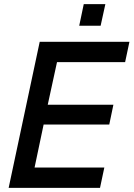

<svg xmlns="http://www.w3.org/2000/svg" viewBox="-20 -913 649 933"><path d="M22 0 173 -710H609L588 -611H257L212 -404H531L511 -308H192L148 -99H487L466 0ZM365 -788 387 -893H492L469 -788Z"/></svg>

Font: Geist Mono Medium
Style: Italic
Weight: 500
Italic angle: -12°
Monospace: yes
Designer: Basement.studio, Andrés Briganti, Mateo Zaragoza
Foundry: Basement.studio, Vercel, Andrés Briganti, Guido Ferreyra, Mateo Zaragoza
Version: Version 1.500; ttfautohint (v1.8.4.7-5d5b)